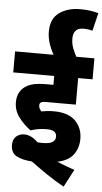

<svg xmlns="http://www.w3.org/2000/svg" viewBox="-65 -936 588 1102"><g transform="rotate(5 228.5 -384.5)"><path d="M218 -193Q171 -193 128 -178Q89 -206 59.5 -245Q30 -284 30 -332Q30 -385 65 -416Q83 -432 112 -441Q141 -450 199 -450H236V-501H0V-622H457V-501H374V-348H203Q189 -348 182.5 -346.5Q176 -345 171 -341Q165 -337 165 -326Q165 -316 169 -308Q173 -300 180 -292Q196 -295 213 -297Q230 -299 251 -299Q335 -299 376 -258Q417 -217 417 -154Q417 -103 389.5 -64.5Q362 -26 297 -12Q353 11 398 26L345 127Q294 99 245.5 66Q197 33 151 -1Q94 -5 61.5 -23Q29 -41 29 -86Q29 -119 48.5 -135.5Q68 -152 94 -152Q135 -152 173 -114Q187 -112 201 -112Q242 -112 259.5 -123Q277 -134 277 -155Q277 -173 264 -183Q251 -193 218 -193ZM226 -615Q208 -644 195.5 -680.5Q183 -717 183 -752Q183 -827 231.5 -861.5Q280 -896 352 -896Q385 -896 411.5 -892Q438 -888 457 -882L432 -779Q407 -786 380 -786Q349 -786 335 -769.5Q321 -753 321 -725Q321 -695 332 -666.5Q343 -638 357 -615Z"/></g></svg>

Font: Noto Sans Devanagari Condensed ExtraBold
Style: Regular
Weight: 800
Width: 3
Designer: Jelle Bosma - Monotype Design Team
Foundry: Monotype Imaging Inc.
Version: Version 2.004; ttfautohint (v1.8.4.7-5d5b)